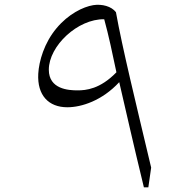

<svg xmlns="http://www.w3.org/2000/svg" viewBox="-20 -784 740 818"><path d="M474 -732C455 -757 415 -768 377 -762C334 -755 271 -724 221 -664C168 -601 146 -523 143 -470C138 -378 187 -327 267 -327C327 -327 415 -355 488 -434C524 -279 544 -188 593 14H612L624 -70C558 -348 501 -581 474 -732ZM310 -399C272 -399 188 -404 188 -487C188 -588 311 -704 424 -702C443 -633 459 -557 476 -476C406 -404 346 -399 310 -399Z"/></svg>

Font: Kawkab Mono Light
Style: Regular
Weight: 300
Monospace: yes
Designer: Abdullah Arif
Foundry: Abdullah Arif
Version: Version 1.000;PS 000.500;hotconv 1.0.88;makeotf.lib2.5.64775